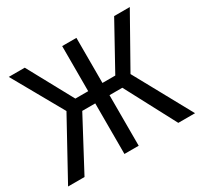

<svg xmlns="http://www.w3.org/2000/svg" viewBox="-145 -875 1110 1062"><g transform="rotate(-30 410.5 -344.5)"><path d="M110 0 282 -323H365V0H456V-323H538L709 0H816L615 -366L797 -689H697L538 -401H456V-689H365V-401H283L126 -689H24L206 -366L5 0Z"/></g></svg>

Font: FiraGO Unicode
Style: Regular
Weight: 400
Designer: bBox Type
Foundry: bBox Type GmbH
Version: Version 1.001;PS 001.001;hotconv 1.0.88;makeotf.lib2.5.64775